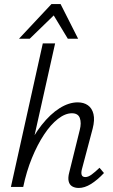

<svg xmlns="http://www.w3.org/2000/svg" viewBox="-20 -926 562 951"><path d="M370 5Q351 5 337.5 -3Q324 -11 320 -28.5Q316 -46 323 -72L375 -282Q384 -317 375.5 -341Q367 -365 336 -365Q303 -365 267 -337Q231 -309 198 -259Q165 -209 138 -143Q111 -77 95 0H50Q73 -97 108 -174.5Q143 -252 186 -306.5Q229 -361 275 -390Q321 -419 365 -419Q395 -419 415.5 -404.5Q436 -390 443 -361Q450 -332 439 -289L386 -89Q381 -71 384.5 -60Q388 -49 403 -49Q417 -49 434 -61.5Q451 -74 473 -95L495 -69Q462 -34 430.5 -14.5Q399 5 370 5ZM34 0 192 -711H253L94 0ZM74 -734 235 -906H280L261 -864L127 -734ZM316 -734 238 -863 235 -906H280L367 -734Z"/></svg>

Font: Ysabeau Infant
Style: Italic
Weight: 400
Italic angle: -12°
Designer: Christian Thalmann (Catharsis Fonts)
Version: Version 2.001;gftools[0.9.30]; featfreeze: ss01,ss02,lnum